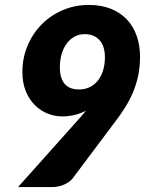

<svg xmlns="http://www.w3.org/2000/svg" viewBox="-20 -756 620 776"><path d="M301 -277.5Q308 -285.5 314.5 -293.2Q321 -301 327.5 -308.5Q283 -285.5 231 -285.5Q201.5 -285.5 173 -296.8Q144.5 -308 121.5 -330.5Q98.5 -353 84.5 -386.8Q70.5 -420.5 70.5 -465.5Q70.5 -520.5 90.8 -569.8Q111 -619 147 -656Q183 -693 232.2 -714.5Q281.5 -736 340 -736Q389.5 -736 428 -720.5Q466.5 -705 492.8 -677.2Q519 -649.5 532.5 -611Q546 -572.5 546 -527Q546 -487 538.8 -451.8Q531.5 -416.5 518 -384Q504.5 -351.5 485.2 -321Q466 -290.5 442 -259.5L272 -33Q260.5 -19.5 238.8 -9.8Q217 0 191 0H53ZM404 -524.5Q404 -570 382 -594Q360 -618 323 -618Q300 -618 281.5 -608Q263 -598 249.8 -580.2Q236.5 -562.5 229.2 -537.8Q222 -513 222 -483.5Q222 -440.5 241 -417.5Q260 -394.5 299 -394.5Q323.5 -394.5 343 -404Q362.5 -413.5 376 -430.8Q389.5 -448 396.8 -472Q404 -496 404 -524.5Z"/></svg>

Font: Lato Black
Style: Italic
Weight: 900
Italic angle: -7°
Designer: Lukasz Dziedzic
Foundry: tyPoland Lukasz Dziedzic
Version: Version 2.007; 2014-02-27